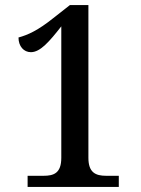

<svg xmlns="http://www.w3.org/2000/svg" viewBox="-20 -738 558 758"><path d="M89 0H449V-44H399C357 -44 329 -57 329 -115V-718H256L191 -667C130 -618 90 -600 53 -590C53 -555 74 -532 102 -532C139 -532 175 -574 222 -634V-115C222 -54 192 -44 152 -44H89Z"/></svg>

Font: Noto Serif Armenian SemiCondensed Medium
Style: Regular
Weight: 500
Width: 4
Designer: Monotype Design Team
Foundry: Monotype Imaging Inc.
Version: Version 2.008